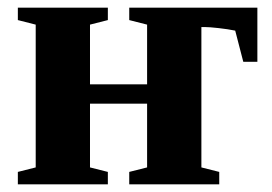

<svg xmlns="http://www.w3.org/2000/svg" viewBox="-20 -479 707 499"><path d="M612.3 -318.4 591.3 -399.4Q572.3 -403.3 548.1 -406Q523.9 -408.7 512.2 -408.7H503.4V-43.9L549.8 -32.2V0H315.9V-32.2L362.3 -43.9V-209.5H213.9V-43.9L260.3 -32.2V0H26.4V-32.2L72.8 -43.9V-415L26.4 -426.8V-459H260.3V-426.8L213.9 -415V-259.8H362.3V-415L315.9 -426.8V-459H648.9V-318.4Z"/></svg>

Font: Tinos
Style: Bold
Weight: 700
Designer: Steve Matteson
Foundry: Monotype Imaging Inc.
Version: Version 1.23